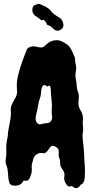

<svg xmlns="http://www.w3.org/2000/svg" viewBox="-20 -949 485 993"><path d="M397.5 5.9Q391.6 16.6 381.8 22Q372.1 27.3 362.3 20Q352.5 12.7 348.1 13.7Q343.8 14.6 339.8 15.6Q331.1 16.6 322.3 2.9Q313.5 -10.7 312.5 -19Q311.5 -27.3 312.5 -35.2Q316.4 -52.7 307.1 -66.4Q297.9 -80.1 294.4 -86.9Q291 -93.8 291 -106.9Q291 -120.1 289.6 -123.5Q288.1 -127 287.1 -128.9Q282.2 -137.7 283.7 -156.2Q285.2 -174.8 278.3 -182.1Q271.5 -189.5 260.3 -193.4Q249 -197.3 242.7 -190.9Q236.3 -184.6 231 -175.8Q225.6 -167 217.8 -160.6Q210 -154.3 197.8 -157.2Q185.5 -160.2 170.9 -151.4Q156.2 -142.6 153.3 -130.4Q150.4 -118.2 146.5 -105.5Q142.6 -92.8 144 -82Q145.5 -71.3 144 -61Q142.6 -50.8 138.7 -41Q130.9 -16.6 120.1 -14.6Q111.3 -13.7 101.6 -14.6Q90.8 4.9 76.2 8.8Q36.1 17.6 28.3 -3.9Q23.4 -16.6 22.5 -37.1Q20.5 -78.1 13.7 -92.8Q6.8 -107.4 10.3 -127.9Q13.7 -148.4 12.7 -168.9Q11.7 -189.5 12.7 -200.2Q13.7 -210.9 15.1 -219.7Q16.6 -228.5 18.6 -236.8Q20.5 -245.1 21 -256.3Q21.5 -267.6 24.4 -282.2Q27.3 -296.9 30.3 -312.5Q38.1 -351.6 36.1 -371.1Q34.2 -390.6 39.6 -404.3Q44.9 -418 51.8 -428.7Q69.3 -457 68.4 -475.1Q67.4 -493.2 66.9 -503.4Q66.4 -513.7 67.4 -524.4Q72.3 -577.1 117.2 -689.5Q120.1 -700.2 135.7 -706.1Q151.4 -711.9 167.5 -707.5Q183.6 -703.1 193.8 -703.6Q204.1 -704.1 211.4 -711.4Q218.8 -718.8 227.1 -725.6Q235.4 -732.4 247.1 -736.8Q258.8 -741.2 273.4 -741.2Q288.1 -741.2 304.7 -732.4Q332 -717.8 340.8 -705.1Q349.6 -692.4 352.5 -684.6Q355.5 -676.8 362.3 -663.1Q369.1 -649.4 368.7 -638.7Q368.2 -627.9 372.1 -613.3Q376 -598.6 372.1 -579.1Q368.2 -559.6 372.1 -540.5Q376 -521.5 376 -514.6Q376 -507.8 377 -502Q377.9 -485.4 383.8 -472.7Q389.6 -459 387.2 -439Q384.8 -418.9 386.2 -405.8Q387.7 -392.6 396.5 -378.9Q413.1 -352.5 408.2 -320.3Q407.2 -311.5 408.7 -301.3Q410.2 -291 410.2 -282.7Q410.2 -274.4 408.2 -261.7Q405.3 -243.2 409.2 -216.8Q415 -168 415 -151.4Q415 -134.8 416 -123.5Q417 -112.3 418 -99.6Q420.9 -66.4 418.5 -32.7Q416 1 397.5 5.9ZM241.2 -497.1Q238.3 -512.7 224.6 -501Q209 -516.6 199.2 -502Q192.4 -491.2 192.4 -466.8Q190.4 -450.2 185.1 -436.5Q179.7 -422.9 177.7 -406.2Q174.8 -386.7 167.5 -358.4Q160.2 -330.1 169.4 -316.4Q178.7 -302.7 192.4 -306.6Q206.1 -310.5 212.9 -311Q219.7 -311.5 224.6 -312.5Q236.3 -313.5 242.7 -321.8Q249 -330.1 249.5 -336.4Q250 -342.8 249 -349.6Q246.1 -369.1 248 -387.7Q250 -406.2 246.6 -433.6Q243.2 -460.9 243.2 -474.1Q243.2 -487.3 241.2 -497.1ZM221.7 -824.2Q219.7 -833 212.9 -840.3Q206.1 -847.7 203.1 -845.7Q197.3 -841.8 188.5 -848.6Q188.5 -848.6 174.8 -859.4Q169.9 -863.3 165.5 -864.7Q161.1 -866.2 153.3 -877Q145.5 -887.7 147.9 -903.8Q150.4 -919.9 159.2 -922.4Q168 -924.8 173.8 -927.7Q179.7 -930.7 189.5 -926.8Q199.2 -922.9 210.9 -917Q236.3 -903.3 243.2 -892.6Q252 -877.9 288.1 -857.4Q299.8 -850.6 305.7 -832.5Q311.5 -814.5 303.2 -803.7Q294.9 -793 281.2 -790.5Q267.6 -788.1 254.4 -801.8Q241.2 -815.4 232.4 -817.4Q223.6 -819.3 221.7 -824.2Z"/></svg>

Font: Creepster
Style: Regular
Weight: 400
Designer: Font Diner, Inc
Foundry: Font Diner, Inc
Version: Version 1.002